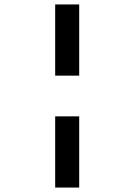

<svg xmlns="http://www.w3.org/2000/svg" viewBox="-20 -749 604 863"><path d="M228 -409V-729H336V-409ZM228 94V-226H336V94Z"/></svg>

Font: AR One Sans
Style: Bold
Weight: 700
Designer: Niteesh Yadav
Foundry: Niteesh Yadav
Version: Version 1.001;gftools[0.9.33]